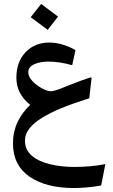

<svg xmlns="http://www.w3.org/2000/svg" viewBox="-20 -589 564 961"><path d="M349.6 352.1Q210 352.1 127.4 294.9Q44.9 237.8 44.9 128.4Q44.9 71.3 67.6 22.7Q90.3 -25.9 131.3 -64Q97.7 -90.8 79.8 -124.5Q62 -158.2 62 -199.7Q62 -279.8 108.2 -327.9Q154.3 -376 226.6 -376Q289.6 -376 357.9 -338.4L341.3 -262.7Q312.5 -271 281.7 -275.9Q251 -280.8 222.2 -280.8Q180.2 -280.8 150.9 -267.3Q121.6 -253.9 121.6 -227.1Q121.6 -206.1 140.6 -185.1Q159.7 -164.1 187 -148.4Q201.2 -140.6 212.9 -136.5Q224.6 -132.3 235.8 -132.3Q242.2 -132.3 254.2 -135.7Q266.1 -139.2 272.9 -141.6Q297.9 -150.9 342 -168.7Q386.2 -186.5 434.1 -202.1L438.5 -199.2L426.8 -97.2Q389.2 -85.4 351.1 -72Q313 -58.6 277.8 -43.9Q231 -23.9 191.7 -0.2Q152.3 23.4 128.7 52.2Q105 81.1 105 115.2Q105 161.6 139.6 190.7Q174.3 219.7 231 233.2Q287.6 246.6 352.5 246.6Q391.1 246.6 430.2 243.2Q469.2 239.7 507.3 232.4L486.3 339.4Q415 352.1 349.6 352.1ZM218.8 -439.5 133.8 -502.9 186 -569.3 270.5 -505.9Z"/></svg>

Font: Markazi Text SemiBold
Style: Regular
Weight: 600
Designer: Borna Izadpanah (Arabic designer), Fiona Ross (Arabic design director) and Florian Runge (Latin designer)
Foundry: Borna Izadpanah and Florian Runge
Version: Version 1.001; ttfautohint (v1.8.3)